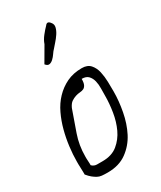

<svg xmlns="http://www.w3.org/2000/svg" viewBox="-148 -610 561 667"><g transform="rotate(-30 132.0 -276.5)"><path d="M7.8 -33.2Q7.8 -36.1 7.8 -43.5Q7.8 -50.8 7.3 -59.1Q6.8 -67.4 6.8 -74.7Q6.8 -82 6.8 -85.9Q6.8 -113.3 10.7 -144.5Q14.6 -175.8 22.5 -205.6Q30.3 -235.4 43.5 -263.2Q56.6 -291 76.7 -312Q96.7 -333 123 -345.7Q149.4 -358.4 183.6 -358.4Q206.1 -358.4 217.8 -345.2Q229.5 -332 233.9 -312.5Q238.3 -293 238.8 -271.5Q239.3 -250 239.3 -233.4Q239.3 -195.3 231.4 -153.8Q223.6 -112.3 206.1 -78.1Q188.5 -43.9 157.7 -21.5Q127 1 81.1 1Q67.4 1 57.6 0Q47.9 -1 40 -5.4Q32.2 -9.8 24.4 -16.1Q16.6 -22.5 7.8 -33.2ZM42 -50.8Q50.8 -42 62.5 -42Q74.2 -42 85 -42Q122.1 -42 145.5 -61Q168.9 -80.1 182.1 -108.4Q195.3 -136.7 200.7 -170.4Q206.1 -204.1 206.1 -233.4Q206.1 -247.1 206.5 -263.2Q207 -279.3 203.6 -293.5Q200.2 -307.6 191.4 -316.9Q182.6 -326.2 165 -326.2Q165 -310.5 161.1 -302.7Q157.2 -294.9 150.9 -292Q144.5 -289.1 136.2 -288.6Q127.9 -288.1 118.7 -285.2Q109.4 -282.2 100.6 -276.4Q91.8 -270.5 85 -255.9Q69.3 -211.9 55.2 -171.4Q41 -130.9 41 -85.9Q41 -83 41 -78.6Q41 -74.2 41.5 -68.4Q42 -62.5 42 -58.1Q42 -53.7 42 -50.8ZM133.8 -464.8Q127.9 -459 122.1 -450.2Q116.2 -441.4 108.9 -434.6Q101.6 -427.7 93.8 -426.3Q85.9 -424.8 78.1 -434.6L113.3 -495.1Q118.2 -509.8 129.4 -523.9Q140.6 -538.1 150.4 -547.9Q160.2 -561.5 170.9 -546.9Q178.7 -538.1 175.8 -526.4Q172.9 -514.6 165 -502.9Q157.2 -491.2 147.9 -481Q138.7 -470.7 133.8 -464.8Z"/></g></svg>

Font: Zeyada
Style: Regular
Weight: 400
Version: Version 1.002 2010